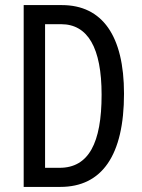

<svg xmlns="http://www.w3.org/2000/svg" viewBox="-20 -734 556 754"><path d="M467 -366C467 -593 382 -714 223 -714H73V0H217C381 0 467 -125 467 -366ZM379 -362C379 -172 328 -75 214 -75H157V-639H220C325 -639 379 -546 379 -362Z"/></svg>

Font: Noto Sans Gujarati UI ExtraCondensed
Style: Regular
Weight: 400
Width: 2
Designer: Jelle Bosma - Monotype Design Team, Universal Thirst
Foundry: Monotype Imaging Inc.
Version: Version 2.106